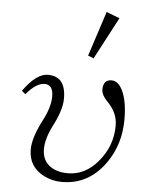

<svg xmlns="http://www.w3.org/2000/svg" viewBox="-57 -876 716 938"><g transform="rotate(5 300.5 -407.0)"><path d="M427.7 -830.1 492.7 -805.2 383.8 -599.1 356 -609.9ZM48.8 -410.6Q112.3 -499.5 168.9 -499.5Q256.8 -499.5 256.8 -390.6Q256.8 -335.4 215.8 -256.3Q180.7 -188 180.7 -136.7Q180.7 -86.4 212.9 -58.6Q247.1 -28.8 307.6 -28.8Q391.1 -28.8 453.1 -101.6Q520 -179.7 520 -280.8Q520 -341.8 473.1 -390.6Q439.9 -423.3 439.9 -450.7Q439.9 -499.5 481 -499.5Q513.2 -499.5 534.2 -457.5Q560.1 -405.8 560.1 -314.5Q560.1 -191.9 494.1 -98.6Q412.6 16.1 281.7 16.1Q234.9 16.1 194.8 -3.9Q116.7 -43 116.7 -128.9Q116.7 -187 163.6 -276.9Q198.7 -343.8 198.7 -395.5Q198.7 -453.6 156.7 -453.6Q115.7 -453.6 66.9 -395.5Z"/></g></svg>

Font: I.MingCP
Style: Regular
Weight: 400
Designer: I.Font Project
Version: Version 8.000; Sep 06, 2022